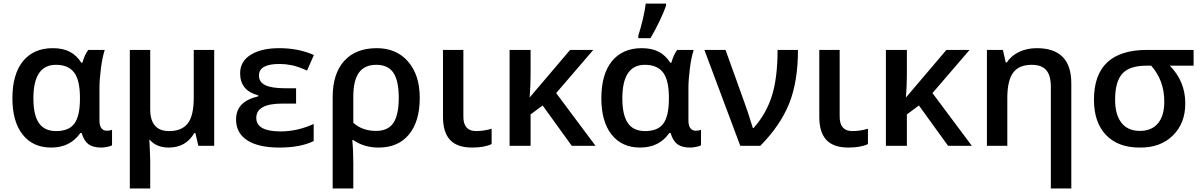

<svg xmlns="http://www.w3.org/2000/svg" viewBox="-20 -821 6762 1081"><path d="M295.9 -83Q367.2 -83 397.9 -124Q429.7 -166 430.2 -263.2V-269Q430.2 -369.6 397.5 -412.6Q364.3 -456.1 294.9 -456.1Q168 -456.1 168 -267.1Q168 -173.8 199 -128.4Q230 -83 295.9 -83ZM268.1 9.8Q165 9.8 107.4 -63.5Q49.8 -136.2 49.8 -268.1Q49.8 -402.8 109.4 -476.6Q169.4 -549.8 276.9 -549.8Q334.5 -549.8 373 -529.5Q411.6 -509.3 438 -467.8H443.8Q457 -514.6 477.1 -540H569.8Q556.2 -498.5 548.3 -437Q540 -373 540 -325.2V-142.1Q540 -114.3 550.8 -99.6Q561.5 -85 581.1 -85Q596.7 -85 610.8 -89.8V-2.9Q602.5 2.4 583.5 5.9Q563 9.8 549.8 9.8Q503.4 9.8 478 -9Q452.6 -27.8 439.9 -71.8H432.1Q375.5 9.8 268.1 9.8Z M825.7 -540V-206.1Q825.7 -83 932.1 -83Q1003.4 -83 1037.1 -126Q1070.8 -168.9 1070.8 -271V-540H1186V0H1096.7L1080.1 -71.8H1073.7Q1026.9 9.8 929.7 9.8Q861.3 9.8 822.8 -34.2H820.8Q822.3 -20.5 823.7 22.9Q825.7 61.5 825.7 84V240.2H710.9V-540Z M1583 -324.2H1647V-237.8H1569.8Q1422.9 -237.8 1422.9 -157.2Q1422.9 -81.1 1560.1 -81.1Q1653.8 -81.1 1746.1 -123V-26.9Q1672.4 9.8 1552.2 9.8Q1434.6 9.8 1371.8 -31.2Q1309.1 -72.3 1309.1 -147.9Q1309.1 -199.2 1339.4 -231.2Q1369.6 -263.2 1434.1 -278.8V-284.2Q1332 -310.5 1332 -408.2Q1332 -475.1 1391.1 -512.2Q1450.7 -549.8 1552.2 -549.8Q1660.6 -549.8 1747.1 -511.2L1709 -423.8Q1653.8 -447.8 1621.1 -454.1Q1586.9 -460.9 1553.2 -460.9Q1438 -460.9 1438 -396Q1438 -358.9 1473.4 -341.6Q1508.8 -324.2 1583 -324.2Z M2343.3 -270Q2343.3 -137.2 2282.2 -63.5Q2221.7 9.8 2111.3 9.8Q2030.3 9.8 1969.2 -32.2H1963.4Q1969.2 26.4 1969.2 100.1V240.2H1853V-273.9Q1853 -405.8 1917.5 -477.5Q1982.4 -549.8 2101.1 -549.8Q2212.4 -549.8 2277.8 -474.1Q2343.3 -398.4 2343.3 -270ZM2098.1 -456.1Q2032.7 -456.1 2001 -412.1Q1969.2 -368.2 1969.2 -276.9V-129.9Q2019.5 -84 2097.2 -84Q2164.6 -84 2194.8 -128.9Q2225.1 -173.8 2225.1 -270Q2225.1 -366.2 2195.1 -411.1Q2165 -456.1 2098.1 -456.1Z M2474.1 -540H2588.9V-164.1Q2588.9 -83 2660.2 -83Q2703.6 -83 2748 -96.2V-9.8Q2706.5 9.8 2638.2 9.8Q2554.2 9.8 2514.2 -33Q2474.1 -75.7 2474.1 -163.1Z M2961.9 -272 3189.9 -540H3320.3L3111.3 -296.9L3333 0H3199.2L3035.2 -227.1L2967.3 -176.8V0H2849.1V-540H2967.3V-398.9Q2967.3 -339.4 2961.9 -272Z M3611.8 -83Q3683.1 -83 3713.9 -124Q3745.6 -166 3746.1 -263.2V-269Q3746.1 -369.6 3713.4 -412.6Q3680.2 -456.1 3610.8 -456.1Q3483.9 -456.1 3483.9 -267.1Q3483.9 -173.8 3514.9 -128.4Q3545.9 -83 3611.8 -83ZM3584 9.8Q3481 9.8 3423.3 -63.5Q3365.7 -136.2 3365.7 -268.1Q3365.7 -402.8 3425.3 -476.6Q3485.4 -549.8 3592.8 -549.8Q3650.4 -549.8 3689 -529.5Q3727.5 -509.3 3753.9 -467.8H3759.8Q3772.9 -514.6 3793 -540H3885.7Q3872.1 -498.5 3864.3 -437Q3856 -373 3856 -325.2V-142.1Q3856 -114.3 3866.7 -99.6Q3877.4 -85 3897 -85Q3912.6 -85 3926.8 -89.8V-2.9Q3918.5 2.4 3899.4 5.9Q3878.9 9.8 3865.7 9.8Q3819.3 9.8 3793.9 -9Q3768.6 -27.8 3755.9 -71.8H3748Q3691.4 9.8 3584 9.8ZM3573.7 -606V-620.1Q3586.4 -659.2 3599.1 -711.9Q3610.8 -761.7 3615.7 -800.8H3730V-789.1Q3717.8 -752.9 3693.4 -702.1Q3668 -648.9 3642.1 -606Z M4147.9 0 3945.8 -540H4064.9L4170.9 -245.1Q4187.5 -201.7 4218.8 -100.1H4222.7Q4294.9 -181.2 4326.7 -283.7Q4357.9 -384.8 4357.9 -540H4472.7Q4472.7 -361.3 4422.9 -237.3Q4373 -113.8 4260.7 0Z M4592.8 -540H4707.5V-164.1Q4707.5 -83 4778.8 -83Q4822.3 -83 4866.7 -96.2V-9.8Q4825.2 9.8 4756.8 9.8Q4672.9 9.8 4632.8 -33Q4592.8 -75.7 4592.8 -163.1Z M5080.6 -272 5308.6 -540H5439L5230 -296.9L5451.7 0H5317.9L5153.8 -227.1L5085.9 -176.8V0H4967.8V-540H5085.9V-398.9Q5085.9 -339.4 5080.6 -272Z M6011.7 -352.1V240.2H5896.5V-332Q5896.5 -396.5 5870.4 -426.3Q5844.2 -456.1 5788.6 -456.1Q5716.8 -456.1 5684.1 -411.6Q5651.4 -367.2 5651.4 -269V0H5536.6V-540H5626.5L5642.6 -469.2H5648.4Q5672.9 -507.3 5717.5 -528.6Q5762.2 -549.8 5817.4 -549.8Q6011.7 -549.8 6011.7 -352.1Z M6653.3 -240.2Q6654.3 -127.9 6583.5 -58.1Q6512.7 11.7 6395.5 9.8Q6274.9 9.8 6207 -61Q6139.2 -131.8 6139.2 -259.8Q6139.2 -540 6438.5 -540H6700.2V-451.2H6566.4Q6653.3 -362.3 6653.3 -240.2ZM6258.3 -259.8Q6258.3 -174.8 6294.2 -129.4Q6330.1 -84 6397.5 -84Q6463.9 -84 6499.5 -126.5Q6535.2 -168.9 6535.2 -249Q6535.2 -368.2 6461.4 -451.2H6433.6Q6338.9 -451.2 6298.3 -405.8Q6258.3 -360.8 6258.3 -259.8Z"/></svg>

Font: Open Sans
Style: SemiBold
Weight: 600
Foundry: Ascender Corporation
Version: Version 1.10